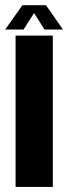

<svg xmlns="http://www.w3.org/2000/svg" viewBox="-40 -738 268 758"><path d="M21.5 0V-597.5H168.5V0ZM-19.5 -621.5 48.5 -717.5H141.5L208.5 -621.5H135.5L94.5 -686.5L53 -621.5Z"/></svg>

Font: Anybody Condensed Regular
Style: Bold
Weight: 700
Width: 3
Designer: Tyler Finck
Foundry: Etcetera Type Company
Version: Version 1.010; ttfautohint (v1.8.3) -l 8 -r 50 -G 200 -x 14 